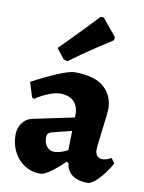

<svg xmlns="http://www.w3.org/2000/svg" viewBox="-86 -809 660 881"><g transform="rotate(10 244.5 -368.5)"><path d="M282 -63 272 -67Q241 -36 210.5 -14Q180 8 161 8Q122 8 89.5 -12.5Q57 -33 38.5 -69Q20 -105 20 -148Q20 -180 37 -203.5Q54 -227 81 -233L275 -274V-288Q275 -327 253 -348.5Q231 -370 191 -370Q165 -370 133 -356.5Q101 -343 75 -325L65 -330L44 -399Q99 -429 156 -453.5Q213 -478 238 -478Q332 -478 375.5 -439Q419 -400 419 -338Q419 -324 409 -246Q408 -234 403 -197Q398 -160 398 -145Q398 -128 407 -117.5Q416 -107 431 -107Q450 -107 473 -120L489 -97Q469 -60 440 -27Q411 6 387 12Q340 12 313 -7Q286 -26 282 -63ZM271 -121 273 -211 182 -188Q170 -185 165 -178.5Q160 -172 160 -160Q160 -135 173.5 -118.5Q187 -102 209 -102Q222 -102 239.5 -107.5Q257 -113 271 -121ZM178 -527 141 -574Q193 -626 244.5 -679.5Q296 -733 311 -749H325L391 -669L390 -654Q373 -643 314 -604.5Q255 -566 196 -522Z"/></g></svg>

Font: Alegreya ExtraBold
Style: Regular
Weight: 800
Designer: Juan Pablo del Peral
Foundry: Huerta Tipografica
Version: Version 2.007; ttfautohint (v1.6)